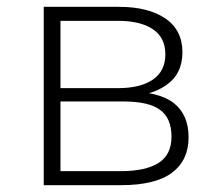

<svg xmlns="http://www.w3.org/2000/svg" viewBox="-20 -542 642 562"><path d="M108 0V-522H328Q414 -522 464 -488Q514 -454 514 -389Q514 -325 465.5 -292Q417 -259 340 -259L354 -274Q446 -274 489 -240Q532 -206 532 -140Q532 -73 483.5 -36.5Q435 0 334 0ZM157 -41H333Q406 -41 444 -65Q482 -89 482 -142Q482 -196 448.5 -220.5Q415 -245 341 -245H157ZM157 -284H325Q391 -284 427.5 -309Q464 -334 464 -383Q464 -432 427.5 -456.5Q391 -481 325 -481H157Z"/></svg>

Font: Modern
Style: Regular
Weight: 300
Designer: Julieta Ulanovsky
Foundry: Julieta Ulanovsky
Version: Version 8.000